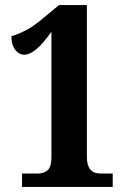

<svg xmlns="http://www.w3.org/2000/svg" viewBox="-20 -738 501 758"><path d="M67 0H425V-53H376Q323 -53 323 -118V-718H213L155 -670Q113 -634 81.5 -618Q50 -602 25 -595Q25 -561 40 -541.5Q55 -522 76 -522Q120 -522 183 -613V-118Q183 -78 167.5 -65.5Q152 -53 130 -53H67Z"/></svg>

Font: Noto Serif ExtraCondensed Extra
Style: Regular
Weight: 800
Width: 3
Designer: Monotype Design Team
Foundry: Monotype Imaging Inc.
Version: Version 1.002